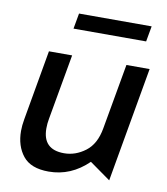

<svg xmlns="http://www.w3.org/2000/svg" viewBox="-78 -739 708 815"><g transform="rotate(10 275.5 -331.5)"><path d="M41 -140Q41 -75 75 -32.5Q109 10 186 10Q282 10 356 -62L446 2L533 -493H433L383 -211Q371 -142 328.5 -110Q286 -78 237 -78Q145 -78 145 -169Q145 -190 149 -211L199 -493H99L46 -191Q41 -163 41 -140ZM510 -673H197L185 -606H498Z"/></g></svg>

Font: Geom
Style: Italic
Weight: 400
Italic angle: -10°
Version: Version 1.102